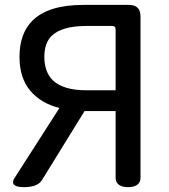

<svg xmlns="http://www.w3.org/2000/svg" viewBox="-20 -730 689 784"><path d="M78.1 34.2Q33.2 34.2 33.2 13.7Q33.2 6.8 38.1 -1L222.7 -289.1Q148.4 -307.6 104.5 -358.4Q59.6 -411.1 59.6 -498Q59.6 -592.8 112.3 -645.5Q176.8 -710 320.3 -710H506.8Q530.3 -710 542 -698.2Q553.7 -686.5 553.7 -663.1V-3.9Q553.7 11.7 543.9 21.5Q531.2 34.2 502.9 34.2Q474.6 34.2 461.9 21.5Q452.1 11.7 452.1 -3.9V-276.4H325.2L152.3 3.9Q134.8 34.2 78.1 34.2ZM333 -624Q231.4 -624 190.4 -583Q161.1 -553.7 161.1 -498Q161.1 -437.5 194.3 -403.3Q237.3 -361.3 333 -361.3H452.1V-609.4Q452.1 -617.2 448.7 -620.6Q445.3 -624 438.5 -624Z"/></svg>

Font: TaiwanPearl
Style: Regular
Weight: 400
Version: Version 2.102